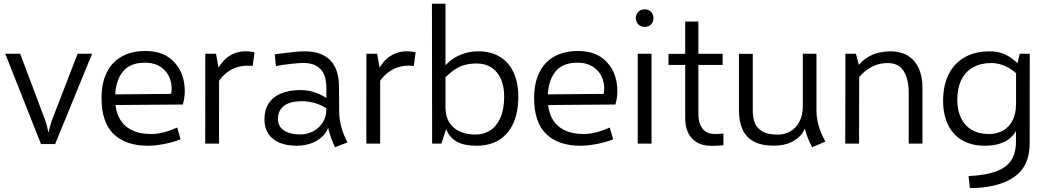

<svg xmlns="http://www.w3.org/2000/svg" viewBox="-20 -760 5544 1016"><path d="M7.8 -475.6H86.7L219.4 -123.3Q223.8 -112.1 228.9 -90.9Q234 -69.8 235.7 -61.3H237.7L240.1 -72.5Q243.5 -85.1 247.3 -99.5Q251 -113.9 253.8 -121.3L390.7 -475.6H467.4L271.7 2.4H196.9Z M762.5 11.2Q645.9 11.2 581.6 -50.5Q517.3 -112.3 517.3 -240.7Q517.3 -320.8 545 -376.7Q572.8 -432.6 625 -461.4Q677.2 -490.1 750.2 -490.1Q835.4 -490.1 886.3 -446.1Q937.1 -402.1 951.5 -336.1Q965.9 -270 947.5 -206.9L549.6 -204L554 -260.3L885.3 -263.2Q893.2 -302.1 880.6 -340.2Q867.9 -378.3 834.2 -403.1Q800.4 -427.9 748 -428.2Q665.3 -428.7 627.2 -377.4Q589.1 -326 589.1 -240.2Q589.1 -179.3 610.6 -137.1Q632.1 -94.8 674.6 -72.9Q717.2 -50.9 779.5 -50.9Q810.1 -50.9 844.3 -59.3Q878.5 -67.7 917.7 -85.2L935.3 -22.9Q900.3 -8.3 851.3 1.5Q802.2 11.2 762.5 11.2Z M1066.3 -475.6H1123L1139.3 -384.6L1139 0H1066ZM1124.1 -378.4Q1154.2 -444.3 1206.5 -471.3Q1258.8 -498.3 1326.9 -483.4L1317.3 -410.9Q1257 -418.3 1207.9 -393.4Q1158.8 -368.4 1127.8 -314.7Z M1752.7 19Q1707 -76.9 1707 -167.5V-294.9Q1707 -363 1675.5 -394.9Q1644 -426.8 1586.4 -426.8Q1563.1 -426.8 1520 -422.2Q1476.9 -417.6 1440.2 -410.4L1433.8 -473.1Q1497.3 -481.3 1533 -484.8Q1568.6 -488.3 1592.8 -488.3Q1681.5 -488.3 1727.5 -441.4Q1773.4 -394.5 1773.9 -301.8L1774.9 -168.5Q1775.4 -89.2 1818.6 -6.3ZM1550.5 11.2Q1497.6 11.2 1459 -4.8Q1420.5 -20.9 1399.9 -52.1Q1379.3 -83.3 1379.3 -128.1Q1379.3 -178.5 1401.9 -213.2Q1424.6 -247.9 1467.7 -265.7Q1510.7 -283.4 1571.3 -283.4Q1610.2 -283.4 1648 -270.5Q1685.8 -257.6 1721.2 -232.2L1722.7 -174.8Q1696.2 -197.6 1657.5 -211Q1618.9 -224.4 1576.2 -224.4Q1515.6 -224.4 1483.1 -200.2Q1450.6 -176 1451 -128.8Q1451.4 -90.7 1482.7 -69.6Q1513.9 -48.6 1570.1 -48.6Q1605.8 -48.6 1637.4 -65.3Q1668.9 -82 1688 -112.2Q1707 -142.5 1707 -180.2L1722.2 -117.7Q1722.2 -83.1 1700 -53.5Q1677.9 -23.9 1638.5 -6.3Q1599.2 11.2 1550.5 11.2Z M1918.8 -475.6H1975.6L1991.8 -384.6L1991.6 0H1918.6ZM1976.7 -378.4Q2006.7 -444.3 2059 -471.3Q2111.3 -498.3 2179.4 -483.4L2169.8 -410.9Q2109.5 -418.3 2060.4 -393.4Q2011.4 -368.4 1980.3 -314.7Z M2501.2 11.2Q2435.7 11.2 2397.4 -10.5Q2359.1 -32.2 2343.1 -71.7Q2327 -111.2 2328 -171.9L2336.9 -239.5L2337.4 -193.1Q2337.4 -124 2379.5 -86.1Q2421.5 -48.1 2497.3 -48.1Q2539.7 -48.1 2573.8 -69.8Q2607.9 -91.6 2627.9 -136.7Q2647.9 -181.9 2647.9 -249.5Q2647.9 -301.5 2631 -341Q2614 -380.5 2581.2 -402.3Q2548.3 -424.1 2502 -424.1Q2464.4 -423.7 2436.9 -415.8Q2409.4 -408 2383.2 -389.8Q2357.1 -371.7 2323.4 -338.4L2328.5 -404.1Q2349.1 -429.7 2376.7 -448.5Q2404.3 -467.4 2438.2 -477.8Q2472.2 -488.3 2510.9 -488.3Q2578.7 -488.3 2626.4 -458.7Q2674.1 -429.1 2698.4 -375Q2722.8 -320.9 2722.8 -248.5Q2722.8 -168.9 2697.6 -110.6Q2672.4 -52.2 2622.7 -20.5Q2573 11.2 2501.2 11.2ZM2265.7 -740.2H2337.3V-112.8L2341.6 -79.7L2315.8 0H2266.7Z M3051.5 11.2Q2934.9 11.2 2870.7 -50.5Q2806.4 -112.3 2806.4 -240.7Q2806.4 -320.8 2834.1 -376.7Q2861.8 -432.6 2914.1 -461.4Q2966.3 -490.1 3039.3 -490.1Q3124.5 -490.1 3175.4 -446.1Q3226.2 -402.1 3240.6 -336.1Q3255 -270 3236.6 -206.9L2838.6 -204L2843 -260.3L3174.3 -263.2Q3182.3 -302.1 3169.6 -340.2Q3157 -378.3 3123.2 -403.1Q3089.5 -427.9 3037.1 -428.2Q2954.3 -428.7 2916.3 -377.4Q2878.2 -326 2878.2 -240.2Q2878.2 -179.3 2899.7 -137.1Q2921.1 -94.8 2963.7 -72.9Q3006.2 -50.9 3068.6 -50.9Q3099.1 -50.9 3133.4 -59.3Q3167.6 -67.7 3206.8 -85.2L3224.4 -22.9Q3189.3 -8.3 3140.3 1.5Q3091.3 11.2 3051.5 11.2Z M3391.6 -617.6Q3378.5 -617.6 3367.6 -623.6Q3356.8 -629.6 3350.8 -640.5Q3344.7 -651.4 3344.7 -664.6Q3344.7 -677.6 3350.8 -688.2Q3356.8 -698.9 3367.6 -704.9Q3378.5 -710.9 3391.6 -710.9Q3404.8 -710.9 3415.3 -704.9Q3425.9 -698.9 3431.9 -688.2Q3438 -677.6 3438 -664.5Q3438 -651.4 3432 -640.5Q3426 -629.6 3415.4 -623.6Q3404.8 -617.6 3391.6 -617.6ZM3354.7 -475.6H3427.7V0H3354.7Z M3743.7 11.7Q3697.8 11.7 3666.8 -7.1Q3635.9 -26 3620.8 -58.7Q3605.8 -91.4 3605.8 -133.3V-646H3675.5V-159.5Q3675.5 -107.8 3697.6 -79.3Q3719.7 -50.9 3763.7 -50.9Q3787.2 -50.9 3808.1 -54V8.8Q3775.8 11.7 3743.7 11.7ZM3804.1 -475.2 3803.8 -416.5 3517.3 -416.4 3517.6 -475.1Z M4074.2 10.7Q4008.3 10.7 3967.7 -11.8Q3927 -34.4 3908.7 -75.9Q3890.4 -117.4 3890.4 -176V-475.1H3963.4V-176.8Q3963.4 -137.9 3974.2 -109.9Q3985.1 -81.8 4014.2 -64.7Q4043.2 -47.6 4095.5 -47.6Q4131.2 -47.6 4161.4 -64.3Q4191.5 -81.1 4209.9 -115.3Q4228.3 -149.5 4228.3 -198.7L4241.5 -97.4Q4241.5 -78.4 4223.9 -52.9Q4206.3 -27.5 4168.5 -8.4Q4130.7 10.7 4074.2 10.7ZM4277.6 19Q4228.3 -73.2 4228.3 -160.2L4300.4 -175.8Q4300.4 -145.5 4306.2 -117.9Q4311.9 -90.3 4321.6 -66.1Q4331.3 -41.9 4344.8 -15.6L4347.4 -10.5ZM4228.3 -160.2V-475.6H4300.4V-103Z M4788.6 -270.5Q4788.6 -339.2 4762.6 -382.8Q4736.6 -426.3 4677.2 -426.3Q4625.1 -426.3 4581 -399.5Q4536.9 -372.8 4509.2 -327.6L4510.4 -397.5Q4572.5 -488.3 4692.4 -488.3Q4747.9 -488.3 4785.9 -463.9Q4824 -439.5 4842.7 -396.5Q4861.3 -353.5 4861.3 -297.9V0H4788.6ZM4453.7 -475.6H4509.4L4526.7 -409.7L4525.8 0H4452.8Z M5105.2 171.8Q5197.3 167.4 5252.1 146.6Q5307 125.9 5331.7 87.2Q5356.3 48.5 5356.3 -12.2L5356.8 -392.6L5376.3 -475.6H5429.1L5428.6 0Q5428.6 120.1 5345.6 177.2Q5262.7 234.4 5112.3 235.4ZM5191.4 11.2Q5122.7 11.2 5072.9 -17.2Q5023.2 -45.5 4996.9 -99.1Q4970.6 -152.7 4970.6 -226.8Q4970.6 -308.2 5000.1 -367.1Q5029.7 -426 5085.3 -457.2Q5140.9 -488.3 5217.8 -488.3Q5250.7 -488.3 5278.1 -479.5Q5305.4 -470.7 5328.2 -455.1Q5351.1 -439.5 5376.6 -415L5371.9 -357.4Q5340.3 -391.5 5302.1 -409Q5263.9 -426.5 5226.6 -426.5Q5169.7 -426.5 5129 -403.6Q5088.3 -380.6 5066.9 -336.9Q5045.5 -293.2 5045.5 -232.2Q5045.5 -177.1 5065 -136.2Q5084.5 -95.2 5122.1 -73Q5159.7 -50.8 5213.4 -50.8Q5256.5 -50.8 5288.9 -69.8Q5321.4 -88.9 5338.9 -124.1Q5356.3 -159.3 5356.3 -206.5L5377.2 -157.5Q5377.2 -76.7 5329.1 -32.7Q5281 11.2 5191.4 11.2Z"/></svg>

Font: DavidDev Light
Style: Regular
Weight: 300
Designer: David.dev
Foundry: David.dev
Version: Version 1.001;FEAKit 1.0